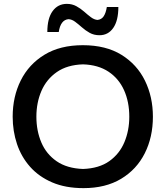

<svg xmlns="http://www.w3.org/2000/svg" viewBox="-20 -960 856 992"><path d="M411.5 12Q318.5 12 249.8 -17.5Q181 -47 135.5 -98.2Q90 -149.5 67.8 -216Q45.5 -282.5 45.5 -357Q45.5 -460.5 87.2 -544.2Q129 -628 209.8 -677.2Q290.5 -726.5 408 -726.5Q527 -726.5 607.5 -676.8Q688 -627 729 -543.2Q770 -459.5 770 -357Q770 -251.5 728 -168Q686 -84.5 605.8 -36.2Q525.5 12 411.5 12ZM409 -87Q492 -90 544.8 -127.5Q597.5 -165 622.8 -225.5Q648 -286 648 -357Q648 -433.5 621 -493.8Q594 -554 540.8 -589.5Q487.5 -625 409 -627.5Q327.5 -625 274 -588Q220.5 -551 194.2 -490.5Q168 -430 168 -357Q168 -284.5 193.5 -224.2Q219 -164 272.5 -127Q326 -90 409 -87ZM494 -778Q465.5 -778 443.5 -790.2Q421.5 -802.5 403.2 -818.8Q385 -835 368.2 -847.5Q351.5 -860 334 -861Q293 -857.5 283.5 -794.5H224.5Q224.5 -865 251.8 -902.5Q279 -940 325.5 -940Q352.5 -940 374.5 -928Q396.5 -916 414.8 -899.8Q433 -883.5 449.8 -871Q466.5 -858.5 483.5 -857Q504.5 -859 515.8 -876Q527 -893 532 -924H591.5Q591.5 -853.5 565.2 -815.8Q539 -778 494 -778Z"/></svg>

Font: Commissioner Flair Medium
Style: Regular
Weight: 500
Designer: Kostas Bartsokas
Foundry: Kostas Bartsokas
Version: Version 1.000; ttfautohint (v1.8.3)